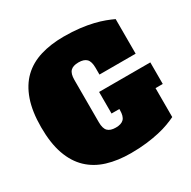

<svg xmlns="http://www.w3.org/2000/svg" viewBox="-176 -963 1144 1149"><g transform="rotate(-30 396.0 -389.0)"><path d="M426 -399H780V-250H730V-50Q707 -39 676.5 -27.5Q646 -16 606.5 -7Q567 2 518 8Q469 14 409 14Q319 14 247 -8Q175 -30 124.5 -78Q74 -126 47 -202.5Q20 -279 20 -389Q20 -498 47 -575Q74 -652 124 -700Q174 -748 246 -770Q318 -792 407 -792Q468 -792 517.5 -786Q567 -780 606.5 -770.5Q646 -761 676.5 -749.5Q707 -738 730 -727V-488H480V-535Q480 -578 462.5 -596Q445 -614 407 -614Q369 -614 351.5 -596Q334 -578 334 -535V-243Q334 -200 351.5 -182Q369 -164 407 -164Q445 -164 462.5 -182Q480 -200 480 -243V-250H426Z"/></g></svg>

Font: Alfa Slab One
Style: Regular
Weight: 400
Designer: JM Sole
Foundry: JM Sole
Version: Version 1.001